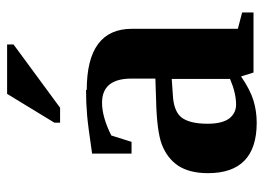

<svg xmlns="http://www.w3.org/2000/svg" viewBox="-121 -610 742 540"><g transform="rotate(-90 250.0 -340.0)"><path d="M267 -469V-467Q439 -467 439 -340V-42L485 -30V2H316L305 -33Q267 -7 237 2Q207 11 175 11Q33 11 33 -126Q33 -178 54 -210Q75 -241 114 -256Q152 -270 239 -272L299 -274V-341Q299 -424 231 -424Q191 -424 139 -398L121 -341H88V-452Q170 -464 196 -466Q230 -469 267 -469ZM298 -228 255 -225Q208 -223 190 -201Q172 -178 172 -127Q172 -86 187 -66Q202 -47 226 -47Q258 -47 298 -64ZM175 -542V-558L256 -691H395V-673L217 -542Z"/></g></svg>

Font: Libra Serif Modern
Style: Bold
Weight: 700
Designer: Stefan Peev, Context Ltd
Foundry: Ascender Corporation
Version: Version 1.000